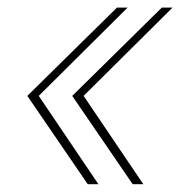

<svg xmlns="http://www.w3.org/2000/svg" viewBox="-20 -551 474 501"><path d="M209 -70.3 51.3 -300.8 285.2 -531.2H313L81.1 -300.8L236.8 -70.3ZM326.2 -70.3 168.5 -300.8 402.3 -531.2H430.2L198.2 -300.8L354 -70.3Z"/></svg>

Font: Inter 16pt Thin
Style: Italic
Weight: 250
Italic angle: -9.3988°
Version: Version 4.001;git-66647c0bb